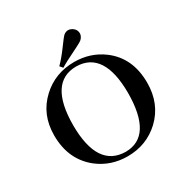

<svg xmlns="http://www.w3.org/2000/svg" viewBox="-175 -914 1038 1071"><g transform="rotate(-30 344.0 -379.0)"><path d="M346.7 -595.7Q223.6 -595.7 137.7 -515.6Q45.9 -430.7 45.9 -295.9Q45.9 -139.6 156.2 -52.7Q237.3 9.8 343.8 9.8Q465.8 9.8 551.8 -70.3Q642.6 -156.2 642.6 -292Q642.6 -453.1 529.3 -537.1Q450.2 -595.7 346.7 -595.7ZM346.7 -17.6Q167 -19.5 166 -292Q167 -567.4 343.8 -568.4Q520.5 -566.4 521.5 -296.9Q520.5 -18.6 346.7 -17.6ZM438.5 -683.6Q454.1 -699.2 455.1 -716.8Q455.1 -746.1 427.7 -760.7Q417 -766.6 406.2 -766.6Q389.6 -765.6 377 -754.9Q367.2 -746.1 328.1 -692.4Q294.9 -647.5 263.7 -616.2L279.3 -597.7Q304.7 -614.3 394.5 -658.2Q426.8 -673.8 438.5 -683.6Z"/></g></svg>

Font: Abhaya Libre SemiBold
Style: Regular
Weight: 600
Designer: Pushpananda Ekanayake, Sol Matas, Pathum Egodawatta
Foundry: Mooniak
Version: Version 1.050 ; ttfautohint (v1.6)